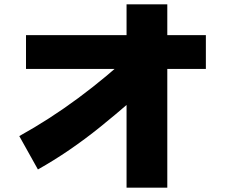

<svg xmlns="http://www.w3.org/2000/svg" viewBox="-20 -826 1040 886"><path d="M155 -44 69 -198Q208 -275 340.5 -373Q473 -471 603 -592L723 -484Q586 -356 443.5 -241Q301 -126 155 -44ZM564 40V-806H752V40ZM100 -508V-664H930V-508Z"/></svg>

Font: Murecho Thin Black
Style: Regular
Weight: 900
Version: Version 1.010